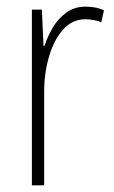

<svg xmlns="http://www.w3.org/2000/svg" viewBox="-20 -558 344 578"><path d="M238 -538Q252 -538 266 -535.5Q280 -533 293 -527L285 -491Q275 -495 263 -497.5Q251 -500 237 -500Q197 -500 169.5 -468.5Q142 -437 127.5 -387.5Q113 -338 113 -283V0H76V-529H106L111 -420H114Q123 -448 139 -475Q155 -502 179.5 -520Q204 -538 238 -538Z"/></svg>

Font: Noto Sans Khmer UI Condensed ExtraLight
Style: Regular
Weight: 200
Width: 3
Designer: Danh Hong and the Monotype Design Team
Foundry: Monotype Imaging Inc.
Version: Version 2.002; ttfautohint (v1.8.4.7-5d5b)